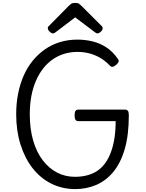

<svg xmlns="http://www.w3.org/2000/svg" viewBox="-20 -1289 1011 1328"><path d="M498 19Q407 18 332.5 -20Q258 -58 204.5 -127Q151 -196 121.5 -290.5Q92 -385 92 -499Q92 -575 105.5 -642.5Q119 -710 144.5 -767.5Q170 -825 207.5 -870.5Q245 -916 292 -948.5Q339 -981 395.5 -998Q452 -1015 515 -1015Q567 -1015 617 -1003.5Q667 -992 713 -963Q759 -934 795 -882Q804 -870 800 -861Q796 -852 784 -841Q770 -829 760 -827Q750 -825 740 -835Q711 -866 676 -887Q641 -908 601 -919Q561 -930 515 -930Q468 -930 425 -917Q382 -904 345 -878.5Q308 -853 279 -816Q250 -779 229 -731Q208 -683 197 -625Q186 -567 186 -499Q186 -397 209.5 -316.5Q233 -236 276 -180Q319 -124 375.5 -95Q432 -66 498 -66Q551 -66 595.5 -80Q640 -94 673.5 -123Q707 -152 730.5 -198Q754 -244 767 -307Q780 -370 780 -451H524Q509 -451 502.5 -460Q496 -469 496 -491Q496 -514 502.5 -522.5Q509 -531 524 -531H843Q858 -531 864.5 -522.5Q871 -514 871 -492Q871 -354 842.5 -257Q814 -160 763 -99Q712 -38 644.5 -9.5Q577 19 498 19ZM346 -1058Q336 -1058 323.5 -1070Q311 -1082 311 -1092Q311 -1095 311 -1099Q311 -1103 317 -1108L456 -1249Q463 -1256 472 -1262.5Q481 -1269 500 -1269Q519 -1269 527.5 -1262.5Q536 -1256 543 -1249L684 -1108Q689 -1103 689.5 -1099Q690 -1095 690 -1092Q690 -1082 677.5 -1070Q665 -1058 655 -1058Q648 -1058 643 -1061.5Q638 -1065 630 -1071L500 -1169L371 -1071Q364 -1065 358 -1061.5Q352 -1058 346 -1058Z"/></svg>

Font: Playwrite ES
Style: Regular
Weight: 400
Designer: Veronika Burian, José Scaglione
Foundry: TypeTogether
Version: Version 1.002